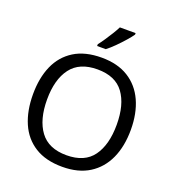

<svg xmlns="http://www.w3.org/2000/svg" viewBox="-165 -1074 1111 1215"><g transform="rotate(20 390.5 -467.0)"><path d="M720 -358Q720 -247 682.5 -164.5Q645 -82 572 -36Q499 10 391 10Q280 10 206.5 -36Q133 -82 97 -165Q61 -248 61 -359Q61 -469 97 -551Q133 -633 206.5 -679Q280 -725 392 -725Q499 -725 572 -679.5Q645 -634 682.5 -551.5Q720 -469 720 -358ZM156 -358Q156 -223 213 -145.5Q270 -68 391 -68Q513 -68 569 -145.5Q625 -223 625 -358Q625 -493 569 -569.5Q513 -646 392 -646Q271 -646 213.5 -569.5Q156 -493 156 -358ZM539 -934Q527 -916 502 -887.5Q477 -859 448.5 -830.5Q420 -802 396 -784H338V-796Q353 -815 370.5 -841Q388 -867 405 -894.5Q422 -922 433 -944H539Z"/></g></svg>

Font: Noto Sans Kaithi
Style: Regular
Weight: 400
Designer: Monotype Design Team
Foundry: Monotype Imaging Inc.
Version: Version 2.005; ttfautohint (v1.8.4.7-5d5b)